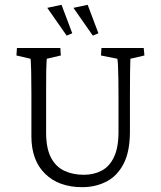

<svg xmlns="http://www.w3.org/2000/svg" viewBox="-20 -774 674 803"><path d="M50.8 -573.2H232.4L234.4 -542L175.8 -528.3Q175.8 -527.3 174.8 -517.1Q173.8 -506.8 173.3 -477.5Q172.9 -448.2 172.9 -387.7V-213.9Q173.8 -150.4 194.3 -112.8Q214.8 -75.2 250.5 -59.1Q286.1 -43 330.1 -43Q372.1 -43 404.8 -60.1Q437.5 -77.1 456.5 -116.7Q475.6 -156.2 475.6 -222.7V-370.1Q475.6 -410.2 475.1 -442.4Q474.6 -474.6 473.6 -497.1Q472.7 -519.5 470.7 -528.3L402.3 -542L404.3 -573.2H581.1L584 -542L525.4 -528.3Q525.4 -525.4 524.9 -513.7Q524.4 -502 523.9 -469.2Q523.4 -436.5 523.4 -370.1V-223.6Q523.4 -139.6 496.6 -88.4Q469.7 -37.1 424.3 -14.2Q378.9 8.8 324.2 8.8Q225.6 8.8 168.5 -47.4Q111.3 -103.5 111.3 -204.1V-387.7Q111.3 -447.3 110.4 -476.1Q109.4 -504.9 108.9 -515.1Q108.4 -525.4 107.4 -528.3L48.8 -542ZM368.2 -625 287.1 -741.2 346.7 -753.9 391.6 -634.8ZM258.8 -625 177.7 -741.2 237.3 -753.9 282.2 -634.8Z"/></svg>

Font: Crimson Pro ExtraLight
Style: Regular
Weight: 250
Designer: Jacques Le Bailly
Foundry: Baron von Fonthausen
Version: Version 1.003